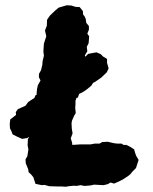

<svg xmlns="http://www.w3.org/2000/svg" viewBox="-20 -696 583 730"><path d="M64 -168 46 -176 28 -185 23 -198 18 -208 17 -225 19 -242 41 -259 40 -270 48 -281 77 -294 87 -308 111 -324 115 -334 120 -336 119 -339 121 -359 124 -372 134 -390 128 -402V-415L136 -429L141 -450L142 -464L147 -484L145 -500L146 -517L147 -530L151 -543L156 -558L151 -580L158 -598L159 -621L170 -637L190 -656L203 -667L234 -676L251 -675L267 -670L283 -669L295 -654L296 -641L302 -633L306 -624L308 -609L318 -597V-583L312 -568L319 -558L317 -532L310 -518L312 -501L303 -486V-481L306 -482L315 -491L330 -494L347 -497L363 -490L372 -481L387 -472V-457L393 -436L386 -421L365 -401L342 -385L334 -381L327 -370L310 -356L297 -347L281 -339L276 -325L271 -324L267 -313V-300L266 -286L268 -266L262 -256L254 -238L252 -228L253 -207L256 -189L249 -170L254 -154L255 -145L285 -147H304H324L340 -150H358L369 -156L390 -157L411 -152L425 -150H442L450 -145H461L478 -136L490 -128L494 -114L498 -103L507 -88L497 -57L483 -43L475 -33L466 -26L446 -13L438 -9L414 2L400 -2L390 4L374 8L355 7L338 6L325 9L301 11L287 8L270 11L262 10L241 12L231 14L214 13H201L167 12L149 7L139 8L115 3L111 -9L107 -22L98 -33L89 -41L87 -53L78 -75L77 -90L84 -102L88 -128L85 -143L86 -167L91 -176L83 -171Z"/></svg>

Font: Winky Rough
Style: Bold Italic
Weight: 700
Italic angle: -8.97852°
Designer: Simon Atzbach
Foundry: typofactur
Version: Version 1.206; ttfautohint (v1.8.4.7-5d5b)